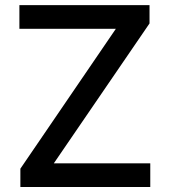

<svg xmlns="http://www.w3.org/2000/svg" viewBox="-20 -748 679 768"><path d="M61.5 0Q61.5 -18.6 61.5 -73.2Q156.2 -212.9 443.4 -632.8Q346.7 -632.8 57.6 -632.8Q57.6 -656.2 57.6 -727.5Q187.5 -727.5 578.1 -727.5Q578.1 -709 578.1 -654.3Q482.4 -514.6 195.3 -94.7Q292 -94.7 581.1 -94.7Q581.1 -71.3 581.1 0Q451.2 0 61.5 0Z"/></svg>

Font: DeepSea
Style: Medium
Weight: 500
Designer: Stem
Version: Version 3.019;git-0a5106e0b